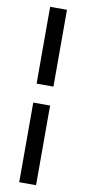

<svg xmlns="http://www.w3.org/2000/svg" viewBox="-108 -789 484 1078"><g transform="rotate(10 134.0 -250.0)"><path d="M86 -312V-750H182V-312ZM86 250V-204H182V250Z"/></g></svg>

Font: Source Sans 3
Style: Bold
Weight: 700
Designer: Paul D. Hunt
Foundry: Adobe
Version: Version 3.052;hotconv 1.1.0;makeotfexe 2.6.0